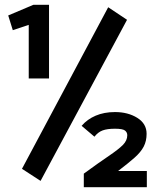

<svg xmlns="http://www.w3.org/2000/svg" viewBox="-20 -705 640 795"><path d="M99 -380V-602L33 -580L14 -641L118 -685H183V-380ZM148 44 71 -6 428 -675 506 -623ZM327 70V14Q390 -32 430 -59Q470 -86 488.5 -104.5Q507 -123 507 -145Q507 -157 497.5 -164.5Q488 -172 456 -172Q424 -172 405 -165Q386 -158 371 -139L318 -184Q341 -211 376 -226Q411 -241 456 -241Q510 -241 548.5 -217Q587 -193 587 -151Q587 -121 575 -98Q563 -75 537 -52Q511 -29 469 3H588V70Z"/></svg>

Font: Inconsolata Expanded Black
Style: Regular
Weight: 900
Width: 7
Monospace: yes
Designer: Raph Levien, Cyreal, Brenton Simpson
Foundry: Raph Levien, Cyreal, Google
Version: Version 3.001; ttfautohint (v1.8.2.53-6de2)